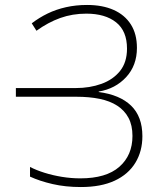

<svg xmlns="http://www.w3.org/2000/svg" viewBox="-20 -744 651 774"><path d="M532 -551Q532 -480 488.5 -433Q445 -386 378 -375V-373Q463 -362 508.5 -318Q554 -274 554 -195Q554 -134 525.5 -87.5Q497 -41 442 -15.5Q387 10 306 10Q244 10 192 -2Q140 -14 101 -32V-71Q126 -58 159.5 -47.5Q193 -37 230 -31Q267 -25 304 -25Q408 -25 461 -71.5Q514 -118 514 -196Q514 -239 498 -269Q482 -299 452.5 -318Q423 -337 381.5 -345.5Q340 -354 288 -354H44V-389H285Q342 -389 389 -406Q436 -423 464 -458Q492 -493 492 -548Q492 -619 448 -654Q404 -689 328 -689Q272 -689 223 -671.5Q174 -654 127 -620L108 -650Q138 -673 172 -689.5Q206 -706 246 -715Q286 -724 331 -724Q393 -724 438 -704Q483 -684 507.5 -645.5Q532 -607 532 -551Z"/></svg>

Font: Noto Sans Armenian ExtraLight
Style: Regular
Weight: 250
Designer: Monotype Design Team
Foundry: Monotype Imaging Inc.
Version: Version 2.007